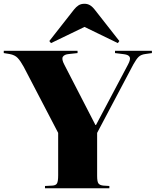

<svg xmlns="http://www.w3.org/2000/svg" viewBox="-38 -1000 827 1020"><path d="M201 0V-12L240 -14Q259 -15 265 -26Q271 -37 271 -69V-294L88 -645Q71 -676 56 -692Q41 -708 13 -713L-18 -718V-730H374V-718L328 -713Q304 -711 296 -698.5Q288 -686 304 -656L469 -336H472L642 -657Q657 -685 651 -697Q645 -709 621 -712L573 -718V-730H769V-718L734 -713Q711 -710 698.5 -698Q686 -686 670 -657L478 -294V-65Q478 -35 485 -25.5Q492 -16 511 -14L543 -12V0ZM233 -771 224 -782 355 -949Q366 -963 379 -971.5Q392 -980 411 -980Q427 -980 440.5 -972Q454 -964 469 -944L596 -782L588 -771L411 -857Z"/></svg>

Font: Literata 72pt ExtraBold
Style: Regular
Weight: 800
Designer: Latin by Veronika Burian and Jose Scaglione. Greek by Irene Vlachou. Cyrillic by Vera Evstafieva.
Foundry: TypeTogether
Version: Version 3.002